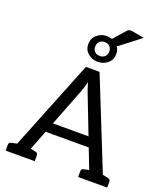

<svg xmlns="http://www.w3.org/2000/svg" viewBox="-183 -1174 1121 1297"><g transform="rotate(20 378.0 -525.5)"><path d="M13 0V-41Q13 -59 29 -62L70 -71L329 -717H427L686 -71L727 -62Q743 -59 743 -41V0H534V-41Q534 -59 550 -62L588 -70L533 -212H223L168 -70L206 -62Q222 -59 222 -41V0ZM357 -557 250 -282H506L399 -558Q388 -586 378 -625Q372 -605 367 -588Q362 -571 357 -557ZM391 -776Q351 -776 321 -801.5Q291 -827 291 -868Q291 -909 321 -935Q351 -961 391 -961Q432 -961 462 -935.5Q492 -910 492 -868Q492 -827 462 -801.5Q432 -776 391 -776ZM392 -818Q414 -818 428 -832Q442 -846 442 -868Q442 -890 428 -904Q414 -918 392 -918Q368 -918 354.5 -904Q341 -890 341 -868Q341 -846 354.5 -832Q368 -818 392 -818ZM407 -929 501 -1036Q509 -1046 518.5 -1049.5Q528 -1053 544 -1050L629 -1035L492 -929Q478 -917 459 -920Z"/></g></svg>

Font: Aleo
Style: Regular
Weight: 400
Designer: Alessio Laiso
Foundry: Alessio Laiso
Version: Version 2.001; ttfautohint (v1.8.4.7-5d5b);gftools[0.9.29]